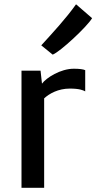

<svg xmlns="http://www.w3.org/2000/svg" viewBox="-20 -891 457 911"><path d="M230 -631.8C265.6 -645.5 393.1 -764.2 417 -804.7L340.8 -870.6C293 -803.2 231.4 -736.8 175.8 -675.8ZM82 0H189.5V-424.3C213.9 -446.8 256.3 -470.7 311 -470.7C356.9 -470.7 374.5 -462.9 384.3 -457.5V-558.1C374.5 -562.5 356.4 -564.9 330.1 -564.9C267.1 -564.9 199.7 -522 179.2 -494.1L172.4 -555.7H82Z"/></svg>

Font: Merriweather Sans
Style: Regular
Weight: 400
Designer: Eben Sorkin ( eben@eyebytes.com )
Foundry: Eben Sorkin
Version: Version 1.003